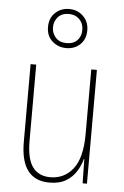

<svg xmlns="http://www.w3.org/2000/svg" viewBox="-56 -836 570 886"><g transform="rotate(5 229.0 -393.0)"><path d="M380 -527V0H360L358 -112H356Q348 -82 330.5 -54Q313 -26 283 -8Q253 10 207 10Q73 10 73 -166V-527H99V-173Q99 -90 127 -52.5Q155 -15 208 -15Q274 -15 314 -66.5Q354 -118 354 -227V-527ZM230 -615Q193 -615 165.5 -639Q138 -663 138 -705Q138 -747 164.5 -771.5Q191 -796 229 -796Q267 -796 293.5 -770.5Q320 -745 320 -705Q320 -664 294.5 -639.5Q269 -615 230 -615ZM230 -638Q261 -638 279 -656.5Q297 -675 297 -705Q297 -735 278 -754Q259 -773 229 -773Q197 -773 179 -753.5Q161 -734 161 -705Q161 -678 179 -658Q197 -638 230 -638Z"/></g></svg>

Font: Noto Sans Gurmukhi UI Condensed Thin
Style: Regular
Weight: 100
Width: 3
Designer: Jelle Bosma - Monotype Design Team
Foundry: Monotype Imaging Inc.
Version: Version 2.004; ttfautohint (v1.8.4.7-5d5b)